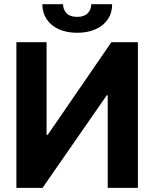

<svg xmlns="http://www.w3.org/2000/svg" viewBox="-20 -912 749 932"><path d="M206.1 -707V-257.8H211.9L520.5 -707H649.4V0H502.9V-449.2H498L186.5 0H59.6V-707ZM354.5 -752.9Q303.2 -752.9 265.1 -770.3Q227.1 -787.6 206.3 -819.1Q185.5 -850.6 185.5 -891.6H286.1Q286.1 -865.7 303 -847.9Q319.8 -830.1 354.5 -830.1Q388.7 -830.1 405.8 -847.7Q422.9 -865.2 422.9 -891.6H524.4Q524.4 -850.1 503.7 -818.8Q482.9 -787.6 444.6 -770.3Q406.2 -752.9 354.5 -752.9Z"/></svg>

Font: Pretendard
Style: Bold
Weight: 700
Designer: Base glyphs from Inter by Rasmus Andersson; Hangeul glyphs from Noto Sans CJK(Source Han Sans) by Jang Soo-young and Kan
Foundry: Kil Hyung-jin
Version: Version 1.309